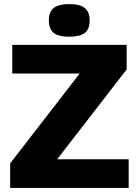

<svg xmlns="http://www.w3.org/2000/svg" viewBox="-20 -920 680 940"><path d="M259.8 -140.1H609.9V0H29.8V-120.1L370.1 -560.1H40V-700.2H600.1V-580.1ZM318.8 -740.2Q266.6 -740.2 242.9 -759Q219.2 -777.8 219.2 -819.8Q219.2 -861.8 242.9 -880.9Q266.6 -899.9 318.8 -899.9Q371.1 -899.9 395 -880.9Q418.9 -861.8 418.9 -819.8Q418.9 -777.8 395.3 -759Q371.6 -740.2 318.8 -740.2Z"/></svg>

Font: Fivo Sans Heavy
Style: Regular
Weight: 900
Designer: Alexander Slobzheninov
Foundry: Alexander Slobzheninov
Version: 1.0